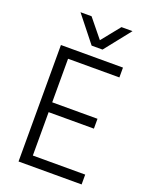

<svg xmlns="http://www.w3.org/2000/svg" viewBox="-161 -961 812 1044"><g transform="rotate(20 245.0 -439.0)"><path d="M445 0H80V-674H439V-617H142V-365H404V-308H142V-57H445ZM301 -728H238L119 -878H183L270 -771L356 -878H420Z"/></g></svg>

Font: Hind Vadodara Light
Style: Regular
Weight: 300
Designer: Hitesh Malaviya
Foundry: Indian Type Foundry
Version: Version 1.000;PS 1.0;hotconv 1.0.86;makeotf.lib2.5.63406; tt